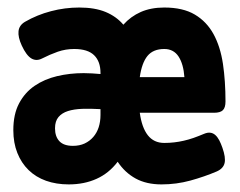

<svg xmlns="http://www.w3.org/2000/svg" viewBox="-20 -482 640 513"><path d="M248.5 -190.4Q222.2 -191.9 200 -191.2Q177.7 -190.4 161.6 -185.3Q145.5 -180.2 136.2 -169.2Q127 -158.2 127 -139.2Q127 -117.2 138.7 -104.7Q150.4 -92.3 174.8 -92.3Q192.4 -92.3 206.1 -98.6Q219.7 -105 229.2 -116Q238.8 -127 243.7 -142.1Q248.5 -157.2 248.5 -174.8ZM472.7 -275.9Q470.2 -311 457 -331.1Q443.8 -351.1 418.9 -351.1Q389.2 -351.1 374 -332.5Q358.9 -314 353.5 -275.9ZM353.5 -180.7Q358.9 -141.1 375 -120.6Q391.1 -100.1 418.9 -100.1Q432.6 -100.1 445.3 -101.6Q458 -103 470.9 -106Q483.9 -108.9 497.1 -113.5Q510.3 -118.2 525.4 -124.5Q534.7 -128.4 542 -127.4Q549.3 -126.5 555.2 -121.3Q561 -116.2 565.7 -107.4Q570.3 -98.6 574.2 -87.4Q583.5 -61 580.1 -46.4Q576.7 -31.7 559.1 -23.9Q525.9 -9.8 488.5 0.5Q451.2 10.7 411.6 10.7Q371.1 10.7 342.3 -5.1Q313.5 -21 294.4 -49.8Q271 -19 238 -4.2Q205.1 10.7 163.6 10.7Q130.4 10.7 103 1Q75.7 -8.8 56.4 -27.6Q37.1 -46.4 26.4 -73.2Q15.6 -100.1 15.6 -134.3Q15.6 -176.8 31 -205.8Q46.4 -234.9 72.5 -252.7Q98.6 -270.5 132.6 -278.6Q166.5 -286.6 203.6 -286.6Q214.8 -286.6 226.1 -285.9Q237.3 -285.2 248.5 -284.2V-287.1Q248.5 -317.9 231.4 -334.5Q214.4 -351.1 178.2 -351.1Q155.3 -351.1 134.3 -343.8Q113.3 -336.4 92.3 -325.7Q77.1 -317.9 63.7 -325.9Q50.3 -334 38.1 -360.4Q27.8 -382.8 29.5 -398.7Q31.2 -414.6 46.9 -423.8Q79.1 -442.4 116.2 -452.1Q153.3 -461.9 191.9 -461.9Q233.4 -461.9 262.2 -450Q291 -438 309.6 -416Q329.1 -438 356.2 -450Q383.3 -461.9 418.9 -461.9Q468.8 -461.9 500.5 -443.1Q532.2 -424.3 550.5 -390.9Q568.8 -357.4 575.7 -311.3Q582.5 -265.1 582.5 -210.9Q582.5 -194.3 575.4 -187.5Q568.4 -180.7 551.8 -180.7Z"/></svg>

Font: Courier Prime
Style: Bold
Weight: 700
Monospace: yes
Designer: Alan Dague-Greene
Foundry: Quote-Unquote Apps
Version: Version 1.202